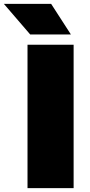

<svg xmlns="http://www.w3.org/2000/svg" viewBox="-77 -971 465 991"><path d="M65 0V-740H303V0ZM79 -793 -57 -951H187L289 -793Z"/></svg>

Font: Encode Sans Expanded Black
Style: Regular
Weight: 900
Width: 7
Designer: Multiple Designers
Foundry: Impallari Type
Version: Version 3.000; ttfautohint (v1.8.3) -l 8 -r 50 -G 200 -x 14 